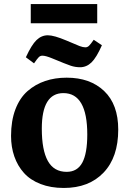

<svg xmlns="http://www.w3.org/2000/svg" viewBox="-20 -908 634 942"><path d="M130.9 -793.9V-888.2H457V-793.9ZM373 -578.1Q349.6 -578.1 327.4 -585.4Q305.2 -592.8 234.9 -622.1Q204.1 -634.8 188 -634.8Q177.7 -634.8 170.4 -627.7Q163.1 -620.6 147 -597.2L106.9 -627Q134.8 -688 159.2 -711.4Q183.6 -734.9 214.8 -734.9Q245.1 -734.9 306.2 -709Q354.5 -688 370.8 -681.9Q387.2 -675.8 398.9 -675.8Q408.7 -675.8 416.5 -683.1Q424.3 -690.4 439.9 -712.9L480 -686Q453.1 -625 428.7 -601.6Q404.3 -578.1 373 -578.1ZM293 14.2Q228.5 14.2 178.5 -5.4Q128.4 -24.9 97.4 -59.6Q66.4 -94.2 50.3 -140.4Q34.2 -186.5 34.2 -241.2Q34.2 -314.9 55.4 -371.1Q76.7 -427.2 114.7 -460.7Q152.8 -494.1 201.2 -510.5Q249.5 -526.9 307.1 -526.9Q422.4 -526.9 491.2 -461.2Q560.1 -395.5 560.1 -272Q560.1 -136.7 488.3 -61.3Q416.5 14.2 293 14.2ZM307.1 -64.9Q359.4 -64.9 383.8 -110.1Q408.2 -155.3 408.2 -248Q408.2 -451.2 291 -451.2Q185.1 -451.2 185.1 -276.9Q185.1 -171.4 214.8 -118.2Q244.6 -64.9 307.1 -64.9Z"/></svg>

Font: Literata Book
Style: Bold
Weight: 700
Designer: Latin by Veronika Burian and Jose Scaglione. Greek by Irene Vlachou. Cyrillic by Vera Evstafieva
Foundry: TypeTogether
Version: Version 2.003;PS 002.003;hotconv 1.0.88;makeotf.lib2.5.64775